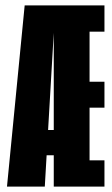

<svg xmlns="http://www.w3.org/2000/svg" viewBox="-20 -695 418 715"><path d="M6 0 71.9 -675H182.1L181.9 -601.8L146.8 0ZM95 -116.8 115 -211H227V-116.8ZM180.2 0V-675H369V-577H313.5V-390.6H369V-294.1H313.5V-98H369V0Z"/></svg>

Font: Anybody UltraCondensed Thin
Style: Regular
Weight: 100
Width: 1
Designer: Tyler Finck
Foundry: Etcetera Type Company
Version: Version 1.110